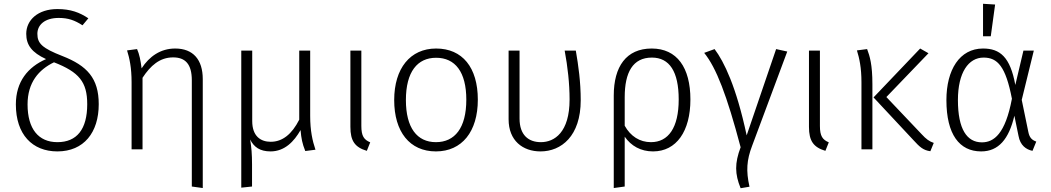

<svg xmlns="http://www.w3.org/2000/svg" viewBox="-20 -791 5565 1017"><path d="M311 -494C203 -536 178 -561 178 -612C178 -659 217 -696 291 -696C341 -696 375 -684 417 -657L448 -694C402 -725 354 -743 284 -743C180 -743 119 -684 119 -612C119 -553 148 -513 224 -478C128 -436 64 -359 64 -238C64 -79 151 11 284 11C424 11 503 -89 503 -239C503 -377 441 -443 311 -494ZM284 -38C184 -38 126 -108 126 -238C126 -354 185 -422 266 -461C399 -409 442 -357 442 -239C442 -106 387 -38 284 -38Z M908 -534C830 -534 771 -492 730 -429C725 -470 718 -505 706 -531L653 -524C666 -482 677 -433 677 -355V0H735V-379C777 -443 826 -487 897 -487C961 -487 996 -452 996 -366V197L1054 205V-372C1054 -475 1003 -534 908 -534Z M1651 2C1635 -45 1623 -99 1623 -177V-523H1565V-157C1526 -80 1476 -40 1414 -40C1361 -40 1316 -69 1316 -150V-523H1258V203L1315 197V80C1315 25 1312 -10 1305 -52C1325 -12 1357 11 1413 11C1488 11 1538 -42 1572 -102C1576 -57 1581 -31 1597 9Z M1894 -523H1836V-119C1836 -44 1860 -11 1923 8L1941 -37C1908 -51 1894 -70 1894 -124Z M2290 -534C2153 -534 2068 -429 2068 -261C2068 -93 2150 11 2289 11C2427 11 2511 -94 2511 -263C2511 -434 2429 -534 2290 -534ZM2290 -485C2391 -485 2450 -410 2450 -263C2450 -113 2389 -38 2289 -38C2189 -38 2130 -114 2130 -261C2130 -411 2191 -485 2290 -485Z M3030 -523H2971C2987 -437 2997 -348 2997 -264C2997 -90 2917 -38 2845 -38C2779 -38 2732 -76 2732 -163V-523H2674V-159C2674 -46 2749 11 2843 11C2953 11 3056 -70 3056 -260C3056 -357 3044 -442 3030 -523Z M3432 -534C3297 -534 3231 -438 3231 -285V205L3289 197V-67C3323 -18 3374 11 3439 11C3563 11 3637 -96 3637 -264C3637 -433 3566 -534 3432 -534ZM3428 -38C3369 -38 3320 -69 3289 -125V-276C3289 -408 3332 -486 3433 -486C3526 -486 3575 -412 3575 -264C3575 -114 3520 -38 3428 -38Z M3765 -531 3710 -511C3774 -432 3830 -287 3903 -11C3871 74 3872 130 3903 206L3950 198C3931 114 3935 57 3964 -19L4150 -518L4091 -531L3935 -74C3880 -332 3815 -465 3765 -531Z M4323 -523H4265V-119C4265 -44 4289 -11 4352 8L4370 -37C4337 -51 4323 -70 4323 -124Z M4898 -509 4854 -534 4607 -275 4819 -48C4851 -13 4870 5 4908 10L4926 -34C4902 -42 4885 -55 4862 -80L4675 -277ZM4573 -531 4519 -524C4532 -482 4543 -433 4543 -355V0H4601V-344C4601 -450 4587 -494 4573 -531Z M5187 -771V-599H5228L5251 -767ZM5187 -534C5063 -534 4993 -421 4993 -261C4993 -79 5062 11 5177 11C5269 11 5324 -54 5353 -178L5375 -71C5384 -21 5415 1 5449 8L5469 -41C5447 -49 5433 -61 5427 -92L5392 -262L5456 -523H5401L5358 -341C5331 -489 5277 -534 5187 -534ZM5190 -486C5264 -486 5307 -439 5340 -268C5305 -82 5245 -37 5181 -37C5102 -37 5054 -106 5054 -261C5054 -407 5110 -486 5190 -486Z"/></svg>

Font: FiraGO Light
Style: Regular
Weight: 300
Designer: bBox Type
Foundry: bBox Type GmbH
Version: Version 1.001;PS 001.001;hotconv 1.0.88;makeotf.lib2.5.64775